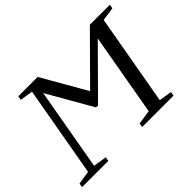

<svg xmlns="http://www.w3.org/2000/svg" viewBox="-141 -902 1150 1150"><g transform="rotate(-45 433.5 -327.5)"><path d="M402.3 -278.3H385.3L222.2 -563L129.9 -39.1L215.8 -25.9L210.9 0H-11.7L-6.8 -25.9L78.6 -39.1L180.7 -616.2L98.6 -628.9L103.5 -654.8H267.1L429.2 -372.1L709.5 -654.8H878.9L874 -628.9L788.1 -616.2L686 -39.1L768.1 -25.9L763.2 0H497.6L502.4 -25.9L592.3 -39.1L684.6 -563Z"/></g></svg>

Font: Tinos
Style: Italic
Weight: 400
Italic angle: -16.333°
Designer: Steve Matteson
Foundry: Monotype Imaging Inc.
Version: Version 1.32